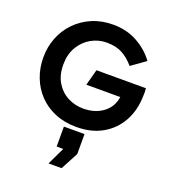

<svg xmlns="http://www.w3.org/2000/svg" viewBox="-182 -884 1207 1339"><g transform="rotate(20 421.5 -214.0)"><path d="M428 13Q340 13 269.5 -16Q199 -45 149 -97Q99 -149 72.5 -218Q46 -287 46 -366Q46 -444 73.5 -513Q101 -582 151.5 -634Q202 -686 272 -716Q342 -746 428 -746Q528 -746 607.5 -702Q687 -658 737 -589L632 -514Q591 -562 544 -587.5Q497 -613 428 -613Q367 -613 313.5 -583Q260 -553 227 -497.5Q194 -442 194 -366Q194 -287 227 -233Q260 -179 313.5 -151.5Q367 -124 428 -124Q515 -124 574.5 -168Q634 -212 645 -288H393L425 -407H792Q794 -389 794 -377Q794 -365 793 -349Q791 -243 746 -161.5Q701 -80 620 -33.5Q539 13 428 13ZM346 40H499V188L430 318H333L395 188H346Z"/></g></svg>

Font: Kreadon
Style: Bold
Weight: 700
Designer: Reiya WATANABE
Foundry: StudioGnu
Version: Version 1.003; ttfautohint (v1.8.4.7-5d5b);gftools[0.9.32]